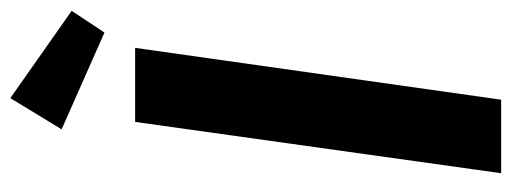

<svg xmlns="http://www.w3.org/2000/svg" viewBox="-322 -646 968 363"><g transform="rotate(-90 161.5 -464.0)"><path d="M155 0H16L113 -692H253ZM323 -812 282 -750 99 -831 158 -928Z"/></g></svg>

Font: Fira Sans Compressed SemiBold
Style: Italic
Weight: 600
Width: 1
Italic angle: -8°
Designer: bBox Type GmbH & Carrois Corporate GbR & Edenspiekermann AG
Foundry: bBox Type GmbH & Carrois Corporate GbR & Edenspiekermann AG
Version: Version 4.301